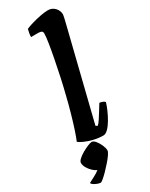

<svg xmlns="http://www.w3.org/2000/svg" viewBox="-313 -848 881 1127"><g transform="rotate(-30 127.0 -284.0)"><path d="M157 0Q124 0 91.5 -8Q59 -16 35 -27Q11 -38 2 -46Q12 -69 26 -111.5Q40 -154 55 -206.5Q70 -259 83 -313Q96 -364 108.5 -422Q121 -480 131.5 -534.5Q142 -589 148.5 -631Q155 -673 155 -692Q155 -705 147 -709Q139 -713 125 -713H77Q77 -727 80 -741.5Q83 -756 85 -764Q100 -771 129 -779.5Q158 -788 188.5 -794Q219 -800 240 -800Q269 -800 287.5 -780Q306 -760 306 -734Q306 -730 301.5 -710.5Q297 -691 291 -667L144 -73L156 -66Q166 -75 179.5 -95.5Q193 -116 207 -139Q221 -162 231 -178Q241 -178 252.5 -173Q264 -168 267 -163Q261 -142 249 -114.5Q237 -87 221.5 -60.5Q206 -34 189 -17Q172 0 157 0ZM5 232Q-9 232 -29 222Q-49 212 -52 202Q-34 192 -13 181.5Q8 171 24 158Q11 153 -4 139Q-19 125 -29 107.5Q-39 90 -39 74Q-39 63 -25 50Q-11 37 9 25.5Q29 14 48 6Q67 -2 77 -2Q89 -2 102 14Q115 30 124 51Q133 72 133 87Q133 96 121.5 113Q110 130 92 150.5Q74 171 56 189.5Q38 208 23.5 220Q9 232 5 232Z"/></g></svg>

Font: Texturina Black
Style: Italic
Weight: 900
Italic angle: -11°
Designer: Guillermo Torres Carreño
Foundry: Omnibus-Type
Version: Version 1.002; ttfautohint (v1.8.3)